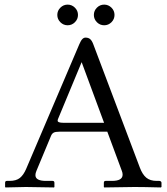

<svg xmlns="http://www.w3.org/2000/svg" viewBox="-20 -823 735 844"><path d="M406 -725.3Q392.6 -738.8 392.6 -757.3Q392.6 -775.9 406 -789.3Q419.4 -802.7 438 -802.7Q456.5 -802.7 470 -789.3Q483.4 -775.9 483.4 -757.3Q483.4 -738.8 470 -725.3Q456.5 -711.9 438 -711.9Q419.4 -711.9 406 -725.3ZM245.4 -725.3Q231.9 -738.8 231.9 -757.3Q231.9 -775.9 245.4 -789.3Q258.8 -802.7 277.3 -802.7Q295.9 -802.7 309.3 -789.3Q322.8 -775.9 322.8 -757.3Q322.8 -738.8 309.3 -725.3Q295.9 -711.9 277.3 -711.9Q258.8 -711.9 245.4 -725.3ZM259.3 -283.2H437.5L338.9 -549.8L235.4 -300.8Q233.4 -296.4 233.4 -292.5Q233.4 -283.2 259.3 -283.2ZM140.1 -71.8Q135.7 -61.5 135.7 -53.2Q135.7 -27.8 182.1 -27.8H210.9Q219.2 -27.8 219.2 -19.5V-1L217.3 1Q118.2 -1 93.8 -1Q93.8 -1 4.4 1L2.4 -1V-19.5Q2.4 -27.8 10.3 -27.8H22Q51.3 -27.8 67.4 -40.8Q83.5 -53.7 95.2 -81.1L328.6 -628.4Q335.4 -644.5 341.8 -651.1Q348.1 -657.7 356 -657.7Q368.7 -657.7 376.5 -650.9Q384.3 -644 390.1 -628.4L594.7 -86.4Q606 -56.2 623 -42Q640.1 -27.8 668.9 -27.8H680.2Q683.6 -27.8 686.8 -25.6Q689.9 -23.4 689.9 -19.5V-1L686.5 1Q610.4 -1 571.3 -1L438.5 1L436.5 -1V-19.5Q436.5 -27.8 444.3 -27.8H472.2Q519 -27.8 519 -55.2Q519 -63.5 515.6 -71.8L451.7 -244.1H241.2Q223.6 -244.1 216.1 -240Q208.5 -235.8 204.6 -226.6Z"/></svg>

Font: Libertinage
Style: b
Weight: 400
Designer: OSP
Foundry: OSP
Version: Version 1.0; 2008; OFL relea